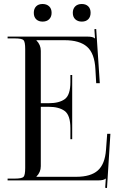

<svg xmlns="http://www.w3.org/2000/svg" viewBox="-20 -902 592 960"><path d="M193 -882Q213 -882 225.5 -870.5Q238 -859 238 -838Q238 -818 226 -806Q214 -794 193 -794Q173 -794 161 -805.5Q149 -817 149 -838Q149 -858 160.5 -870Q172 -882 193 -882ZM389 -882Q409 -882 421 -870.5Q433 -859 433 -838Q433 -818 421.5 -806Q410 -794 389 -794Q369 -794 356.5 -805.5Q344 -817 344 -838Q344 -858 356 -870Q368 -882 389 -882ZM341 -206H332V-261Q332 -326 303.5 -347Q275 -368 224 -368H184V-71Q184 -41 162 -19V-18H361Q434 -18 469.5 -50Q505 -82 510 -153L516 -233H532L515 38L506 37L509 -9H508Q499 0 471 0H18V-9H53Q89 -9 97.5 -17.5Q106 -26 106 -62V-657Q106 -693 97.5 -701.5Q89 -710 53 -710H18V-719H417Q445 -719 454 -710H455L452 -756L461 -757L479 -486H461L457 -556Q453 -635 415.5 -668Q378 -701 303 -701H162V-700Q184 -678 184 -648V-386H224Q276 -386 304 -406.5Q332 -427 332 -492V-527H341Z"/></svg>

Font: FoglihtenNo06
Style: Regular
Weight: 500
Designer: gluk (gluksza@wp.pl)
Foundry: gluk (gluksza@wp.pl)
Version: Version 0.76